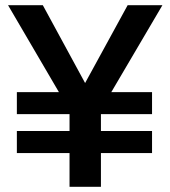

<svg xmlns="http://www.w3.org/2000/svg" viewBox="-20 -720 655 740"><path d="M45 -280V-365H207L11 -700H145L308 -400L472 -700H606L409 -365H566V-280H369V-215H566V-130H369V0H248V-130H45V-215H248V-280Z"/></svg>

Font: Renner* Medium
Style: Medium
Weight: 500
Version: Version 003.000 ; ttfautohint (v0.97) -l 8 -r 50 -G 200 -x 1